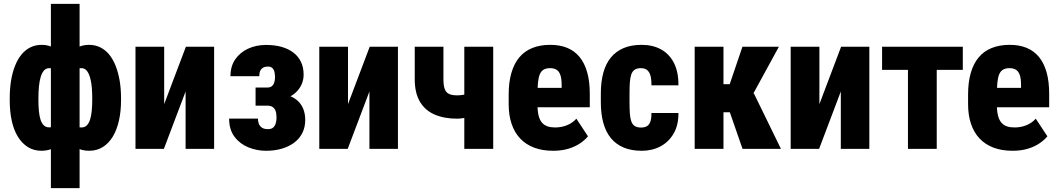

<svg xmlns="http://www.w3.org/2000/svg" viewBox="-20 -770 5472 993"><path d="M606 -261.7V-251.5Q606 -194.3 595.2 -146.5Q584.5 -98.6 563.5 -63.7Q542.5 -28.8 511.7 -9.5Q481 9.8 440.9 9.8Q399.9 9.8 370.6 -9Q341.3 -27.8 321.5 -61.5Q301.8 -95.2 289.8 -139.6Q277.8 -184.1 271 -234.9V-275.4Q277.8 -330.1 289.6 -377.9Q301.3 -425.8 321 -461.7Q340.8 -497.6 370.1 -517.8Q399.4 -538.1 439.9 -538.1Q472.7 -538.1 499 -524.9Q525.4 -511.7 545.2 -487.3Q564.9 -462.9 578.4 -428.7Q591.8 -394.5 598.9 -352.5Q606 -310.5 606 -261.7ZM457 -251.5V-261.7Q457 -287.6 455.3 -311Q453.6 -334.5 449.5 -354Q445.3 -373.5 439 -387.7Q432.6 -401.9 423.3 -409.7Q414.1 -417.5 400.9 -417.5Q372.1 -417.5 353.3 -402.3Q334.5 -387.2 325.4 -359.1Q316.4 -331.1 316.4 -292V-218.3Q316.4 -184.6 325 -160.6Q333.5 -136.7 352.3 -123.8Q371.1 -110.8 401.9 -110.8Q418 -110.8 428.7 -121.3Q439.5 -131.8 445.6 -150.6Q451.7 -169.4 454.3 -195.3Q457 -221.2 457 -251.5ZM30.3 -251.5V-261.7Q30.3 -310.5 37.1 -352.5Q43.9 -394.5 57.4 -428.7Q70.8 -462.9 90.6 -487.3Q110.4 -511.7 136.7 -524.9Q163.1 -538.1 195.3 -538.1Q236.3 -538.1 265.4 -517.8Q294.4 -497.6 314.2 -461.7Q334 -425.8 346.2 -377.9Q358.4 -330.1 364.7 -275.4V-237.3Q357.9 -185.5 345.9 -140.6Q334 -95.7 314 -62Q293.9 -28.3 264.9 -9.3Q235.8 9.8 194.8 9.8Q154.8 9.8 124 -9.5Q93.3 -28.8 72 -63.7Q50.8 -98.6 40.5 -146.5Q30.3 -194.3 30.3 -251.5ZM178.7 -261.7V-251.5Q178.7 -221.2 181.2 -195.3Q183.6 -169.4 189.7 -150.9Q195.8 -132.3 206.5 -121.8Q217.3 -111.3 233.9 -111.3Q264.6 -111.3 283.4 -124.3Q302.2 -137.2 310.8 -161.6Q319.3 -186 318.8 -220.7V-292Q319.3 -331.1 310.3 -359.1Q301.3 -387.2 282.5 -402.3Q263.7 -417.5 234.9 -417.5Q218.3 -417.5 207.5 -405.3Q196.8 -393.1 190.4 -371.8Q184.1 -350.6 181.4 -322.5Q178.7 -294.4 178.7 -261.7ZM243.2 203.1V-750H391.6V203.1Z M829.1 -231.4 941.4 -528.3H1087.4V0H939.9V-296.9L827.6 0H680.7V-528.3H829.1Z M1397.5 -252H1301.8V-317.4H1363.3Q1377 -317.4 1385.5 -324Q1394 -330.6 1398.2 -342.8Q1402.3 -355 1402.3 -370.6Q1402.3 -384.3 1399.7 -396.7Q1397 -409.2 1389.2 -417.5Q1381.3 -425.8 1365.2 -425.8Q1351.1 -425.8 1341.1 -420.2Q1331.1 -414.6 1325.9 -403.6Q1320.8 -392.6 1320.8 -376H1171.9Q1171.9 -426.8 1196.5 -462.9Q1221.2 -499 1263.2 -518.3Q1305.2 -537.6 1356 -537.6Q1400.4 -537.6 1436 -527.6Q1471.7 -517.6 1497.3 -498Q1522.9 -478.5 1536.6 -450Q1550.3 -421.4 1550.3 -383.8Q1550.3 -356.9 1539.6 -333Q1528.8 -309.1 1508.8 -290.8Q1488.8 -272.5 1460.4 -262.2Q1432.1 -252 1397.5 -252ZM1301.8 -287.1H1397.5Q1436 -287.1 1466.1 -278.1Q1496.1 -269 1516.6 -251.5Q1537.1 -233.9 1547.9 -208.3Q1558.6 -182.6 1558.6 -149.4Q1558.6 -111.8 1543.7 -82.3Q1528.8 -52.7 1501.5 -32.2Q1474.1 -11.7 1437.3 -1Q1400.4 9.8 1356 9.8Q1308.6 9.8 1264.9 -7.8Q1221.2 -25.4 1193.1 -62.3Q1165 -99.1 1165 -156.7H1314Q1314 -142.1 1318.8 -129.6Q1323.7 -117.2 1335 -109.6Q1346.2 -102.1 1365.7 -102.1Q1383.8 -102.1 1393.3 -110.8Q1402.8 -119.6 1406.5 -133.5Q1410.2 -147.5 1410.2 -162.1Q1410.2 -184.1 1404.8 -197.5Q1399.4 -210.9 1388.9 -217.3Q1378.4 -223.6 1363.3 -223.6H1301.8Z M1779.8 -231.4 1892.1 -528.3H2038.1V0H1890.6V-296.9L1778.3 0H1631.3V-528.3H1779.8Z M2530.8 -528.3V0H2381.3V-528.3ZM2457 -306.6V-186Q2446.3 -178.2 2426.3 -171.4Q2406.2 -164.6 2384 -160.4Q2361.8 -156.2 2344.7 -156.2Q2277.3 -156.2 2228 -177.5Q2178.7 -198.7 2151.9 -243.9Q2125 -289.1 2125 -359.9V-528.3H2273.4V-359.9Q2273.4 -326.7 2280.5 -308.6Q2287.6 -290.5 2303.2 -283.7Q2318.8 -276.9 2344.7 -276.9Q2363.3 -276.9 2379.9 -280.3Q2396.5 -283.7 2415 -290.5Q2433.6 -297.4 2457 -306.6Z M2840.8 9.8Q2785.6 9.8 2742.7 -6.3Q2699.7 -22.5 2670.4 -53.5Q2641.1 -84.5 2626 -129.2Q2610.8 -173.8 2610.8 -231V-280.8Q2610.8 -344.7 2624.8 -392.8Q2638.7 -440.9 2665.5 -473.1Q2692.4 -505.4 2732.9 -521.7Q2773.4 -538.1 2826.2 -538.1Q2875.5 -538.1 2913.6 -522.5Q2951.7 -506.8 2977.5 -475.3Q3003.4 -443.8 3016.8 -396.2Q3030.3 -348.6 3030.3 -285.2V-215.3H2669.9V-315.4H2884.8V-330.1Q2884.8 -362.3 2878.4 -381.3Q2872.1 -400.4 2858.9 -408.9Q2845.7 -417.5 2825.2 -417.5Q2804.7 -417.5 2791.7 -409.9Q2778.8 -402.3 2772 -386.2Q2765.1 -370.1 2762.5 -343.8Q2759.8 -317.4 2759.8 -280.8V-231Q2759.8 -195.3 2765.6 -172.1Q2771.5 -148.9 2783.2 -135.5Q2794.9 -122.1 2811.8 -116.5Q2828.6 -110.8 2851.1 -110.8Q2883.8 -110.8 2912.4 -122.3Q2940.9 -133.8 2960.9 -156.2L3021 -64.9Q3006.8 -47.4 2981.7 -29.8Q2956.5 -12.2 2921.1 -1.2Q2885.7 9.8 2840.8 9.8Z M3295.9 -110.4Q3313.5 -110.4 3325.4 -117.2Q3337.4 -124 3343.5 -140.6Q3349.6 -157.2 3349.1 -185.5H3488.8Q3489.3 -123 3463.9 -79.3Q3438.5 -35.6 3395.8 -12.9Q3353 9.8 3298.8 9.8Q3245.6 9.8 3205.8 -6.8Q3166 -23.4 3139.6 -55.4Q3113.3 -87.4 3100.3 -134.3Q3087.4 -181.2 3087.4 -242.2V-286.1Q3087.4 -346.7 3100.3 -393.8Q3113.3 -440.9 3139.6 -472.9Q3166 -504.9 3205.6 -521.5Q3245.1 -538.1 3298.3 -538.1Q3355.5 -538.1 3398.2 -514.9Q3440.9 -491.7 3465.1 -445.3Q3489.3 -398.9 3488.8 -328.6H3349.1Q3349.6 -358.9 3344.2 -378.4Q3338.9 -397.9 3326.9 -407.7Q3314.9 -417.5 3294.9 -417.5Q3274.4 -417.5 3262.5 -409.4Q3250.5 -401.4 3244.9 -385Q3239.3 -368.7 3237.5 -344Q3235.8 -319.3 3235.8 -286.1V-242.2Q3235.8 -208 3237.5 -183.1Q3239.3 -158.2 3245.1 -142.1Q3251 -126 3262.9 -118.2Q3274.9 -110.4 3295.9 -110.4Z M3721.7 -528.3V0H3572.8V-528.3ZM4008.3 -528.3 3823.2 -189.5H3699.2L3681.2 -334.5H3753.9L3819.8 -528.3ZM3820.3 0 3744.6 -218.3 3878.9 -287.1 4019 0Z M4217.8 -231.4 4330.1 -528.3H4476.1V0H4328.6V-296.9L4216.3 0H4069.3V-528.3H4217.8Z M4824.7 -528.3V0H4675.8V-528.3ZM4959.5 -528.3V-408.7H4542V-528.3Z M5216.8 9.8Q5161.6 9.8 5118.7 -6.3Q5075.7 -22.5 5046.4 -53.5Q5017.1 -84.5 5002 -129.2Q4986.8 -173.8 4986.8 -231V-280.8Q4986.8 -344.7 5000.7 -392.8Q5014.6 -440.9 5041.5 -473.1Q5068.4 -505.4 5108.9 -521.7Q5149.4 -538.1 5202.1 -538.1Q5251.5 -538.1 5289.6 -522.5Q5327.6 -506.8 5353.5 -475.3Q5379.4 -443.8 5392.8 -396.2Q5406.2 -348.6 5406.2 -285.2V-215.3H5045.9V-315.4H5260.7V-330.1Q5260.7 -362.3 5254.4 -381.3Q5248 -400.4 5234.9 -408.9Q5221.7 -417.5 5201.2 -417.5Q5180.7 -417.5 5167.7 -409.9Q5154.8 -402.3 5147.9 -386.2Q5141.1 -370.1 5138.4 -343.8Q5135.7 -317.4 5135.7 -280.8V-231Q5135.7 -195.3 5141.6 -172.1Q5147.5 -148.9 5159.2 -135.5Q5170.9 -122.1 5187.7 -116.5Q5204.6 -110.8 5227.1 -110.8Q5259.8 -110.8 5288.3 -122.3Q5316.9 -133.8 5336.9 -156.2L5397 -64.9Q5382.8 -47.4 5357.7 -29.8Q5332.5 -12.2 5297.1 -1.2Q5261.7 9.8 5216.8 9.8Z"/></svg>

Font: Roboto Condensed ExtraBold
Style: Regular
Weight: 800
Designer: Christian Robertson
Foundry: Google
Version: Version 3.008; 2023